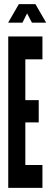

<svg xmlns="http://www.w3.org/2000/svg" viewBox="-20 -912 246 932"><path d="M20 0V-735H186V-624H103V-426H168V-318H103V-111H186V0ZM19.5 -802 71.5 -892H152L204 -802H135L111.5 -847L89 -802Z"/></svg>

Font: League Gothic Condensed
Style: Regular
Weight: 400
Width: 3
Designer: The League of Moveable Type
Version: Version 2.001